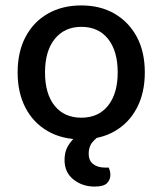

<svg xmlns="http://www.w3.org/2000/svg" viewBox="-20 -500 600 708"><path d="M514 -233Q514 -158 485 -102.5Q456 -47 403.5 -16.5Q351 14 280 14Q209 14 156 -16.5Q103 -47 74 -102.5Q45 -158 45 -233Q45 -309 74.5 -364.5Q104 -420 157 -450Q210 -480 280 -480Q350 -480 402.5 -449.5Q455 -419 484.5 -364Q514 -309 514 -233ZM280 -401Q218 -401 182 -356.5Q146 -312 146 -233Q146 -154 181.5 -110Q217 -66 280 -66Q343 -66 378.5 -110.5Q414 -155 414 -233Q414 -312 378.5 -356.5Q343 -401 280 -401ZM288 -15 356 -6Q336 7 321.5 23.5Q307 40 307 67Q307 92 323.5 105Q340 118 368 118H381Q384 125 385.5 131.5Q387 138 387 145Q387 163 374.5 175.5Q362 188 329 188Q284 188 251 162Q218 136 218 90Q218 61 229.5 40.5Q241 20 257.5 6Q274 -8 288 -15Z"/></svg>

Font: Baloo Tamma 2 Medium
Style: Regular
Weight: 500
Designer: Divya Kowshik, Shuchita Grover and Ek Type
Foundry: Ek Type
Version: Version 1.700